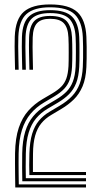

<svg xmlns="http://www.w3.org/2000/svg" viewBox="-20 -827 439 847"><path d="M109.6 -54.6Q108.8 -76.9 108.9 -99.4Q109 -122 109.7 -149.5Q111.2 -201.6 121.7 -236.4Q132.3 -271.3 151.6 -294.4Q170.9 -317.6 198.4 -333.9L243 -360.4Q276.2 -380 298 -403.1Q319.8 -426.1 331.5 -457.2Q343.1 -488.3 345.3 -531.5Q346.2 -547.3 346.5 -571.8Q346.7 -596.4 346.5 -621.7Q346.3 -646.9 345.3 -664.1Q342 -731.6 309.9 -763.2Q277.8 -794.8 200.9 -794.8Q130.4 -794.8 97 -765.3Q63.6 -735.7 60.9 -664.8Q60.2 -643.4 60.3 -621.3Q60.5 -599.1 61.1 -574.3Q61.7 -549.4 62.3 -519.5H46.4Q45.9 -549.6 45.2 -574.3Q44.6 -599 44.5 -621.2Q44.4 -643.3 45.1 -665.4Q48.1 -742.6 85 -775Q121.9 -807.4 200.9 -807.4Q284.7 -807.4 321.2 -773.7Q357.7 -740 361.1 -664.7Q362.1 -646 362.3 -619.9Q362.5 -593.9 362.2 -569.5Q361.8 -545.1 361.1 -530.9Q358.7 -480.2 344.1 -445.9Q329.5 -411.6 305.5 -388.2Q281.6 -364.8 250.8 -346.6L206.2 -320Q179.8 -304.5 162.1 -282.8Q144.4 -261.2 135.2 -228.9Q126 -196.7 125.6 -149.2Q125.3 -127.2 125.3 -109.3Q125.3 -91.5 125.3 -80.6Q125.3 -69.8 125.3 -68.2H359.4V-54.6ZM47.4 0Q46.8 -29.3 46.6 -56.2Q46.3 -83 46.2 -106.8Q46.1 -130.7 46.4 -150.8Q47.5 -218 62.8 -263.3Q78.1 -308.6 105 -338.6Q131.8 -368.5 167.1 -389.3L211.6 -415.5Q235.1 -429.5 250 -444.4Q264.8 -459.2 272.6 -480.7Q280.3 -502.1 282.2 -535.7Q282.6 -544.8 282.9 -560.5Q283.1 -576.2 283.1 -594.9Q283.1 -613.5 282.9 -631.2Q282.7 -648.9 281.9 -661.6Q280 -704.8 261.7 -724.4Q243.5 -744.1 200.9 -744.1Q161.7 -744.1 143.8 -725.2Q125.8 -706.3 124.3 -662.5Q123.6 -640.1 123.7 -619.5Q123.8 -598.8 124.4 -575.1Q125 -551.5 125.6 -519.5H109.8Q108.7 -565.2 108 -597.1Q107.3 -629 108.4 -663Q110.5 -713.1 131.8 -734.9Q153.2 -756.7 200.9 -756.7Q253.3 -756.7 274.3 -733.5Q295.3 -710.2 297.8 -662.1Q298.5 -648.9 298.7 -631.2Q299 -613.5 299 -595.1Q299 -576.6 298.7 -560.2Q298.5 -543.9 297.8 -533Q295.9 -499.9 288 -476.7Q280.1 -453.4 263.6 -435.8Q247.2 -418.2 219.6 -401.7L174.9 -375.2Q139.9 -354.7 115.1 -325.3Q90.2 -296 76.8 -253.5Q63.3 -211 62.2 -150.5Q61.9 -131.4 61.9 -109.3Q61.9 -87.3 62.2 -63.2Q62.4 -39.1 62.9 -13.6H359.4V0ZM78.4 -27.3Q77.7 -53.3 77.6 -85.6Q77.5 -117.9 78 -150.2Q79.1 -206.5 91.2 -246.3Q103.3 -286.2 126.4 -313.9Q149.6 -341.7 182.7 -361.4L227.4 -387.9Q254.2 -403.7 272.7 -422.1Q291.2 -440.5 301.3 -466.8Q311.5 -493.2 313.6 -532.7Q314.3 -544.6 314.5 -561.4Q314.8 -578.2 314.8 -596.7Q314.8 -615.2 314.6 -632.6Q314.3 -650 313.6 -662.8Q311.1 -716.8 286.6 -743.1Q262.1 -769.3 200.9 -769.3Q145.6 -769.3 120.2 -745.1Q94.7 -720.8 92.6 -663.6Q91.9 -641.6 92 -619.9Q92.1 -598.2 92.8 -573.9Q93.4 -549.6 94 -519.5H78.1Q77.5 -549.5 76.9 -574Q76.3 -598.5 76.2 -620.5Q76 -642.5 76.8 -664.2Q79.2 -728.5 108.7 -755.3Q138.2 -782.2 200.9 -782.2Q268.7 -782.2 297.7 -753.7Q326.6 -725.3 329.5 -663.3Q330.2 -649.6 330.4 -631.8Q330.6 -614.1 330.6 -595.5Q330.6 -577 330.4 -560.4Q330.1 -543.9 329.5 -532.3Q327.3 -489.3 316 -460.4Q304.6 -431.6 284.4 -411.4Q264.2 -391.2 235.2 -374L190.7 -347.8Q160.2 -329.8 139 -304.4Q117.8 -279.1 106.5 -241.7Q95.1 -204.2 93.9 -149.8Q93.4 -118.4 93.3 -90.4Q93.3 -62.3 94 -40.9H359.4V-27.3Z"/></svg>

Font: Big Shoulders Inline Text Thin
Style: Regular
Weight: 100
Designer: Patric King
Foundry: XO Type Co
Version: Version 2.002